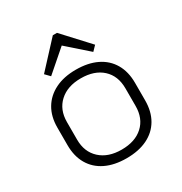

<svg xmlns="http://www.w3.org/2000/svg" viewBox="-180 -903 986 1041"><g transform="rotate(-30 313.0 -382.0)"><path d="M313 7Q237 7 182.5 -19.5Q128 -46 99 -96Q70 -146 70 -215V-325Q70 -394 99.5 -443.5Q129 -493 183.5 -520Q238 -547 313 -547Q389 -547 443.5 -520.5Q498 -494 527 -444Q556 -394 556 -325V-215Q556 -146 527 -96Q498 -46 443.5 -19.5Q389 7 313 7ZM313 -47Q398 -47 447 -92Q496 -137 496 -215V-325Q496 -403 447 -448Q398 -493 313 -493Q229 -493 179.5 -447.5Q130 -402 130 -325V-215Q130 -138 179.5 -92.5Q229 -47 313 -47ZM152 -612 299 -771H325L472 -612L444 -583L301 -709H325L180 -583Z"/></g></svg>

Font: Pathway Extreme 8pt Thin
Style: Regular
Weight: 100
Designer: Eduardo Rodriguez Tunni
Foundry: Eduardo Rodriguez Tunni
Version: Version 1.000